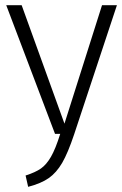

<svg xmlns="http://www.w3.org/2000/svg" viewBox="-20 -705 468 736"><path d="M428.2 -685.1 264.2 -189.9Q240.2 -118.2 218.3 -80.6Q196.3 -43 167.2 -22.5Q138.2 -2 87.9 11.2L78.1 -32.2Q116.2 -44.4 137.2 -59.3Q158.2 -74.2 175.5 -104.2Q192.9 -134.3 210.9 -191.9H190.9L3.9 -685.1H63L227.1 -231L371.1 -685.1Z"/></svg>

Font: Fira Sans Compressed Light
Style: Regular
Weight: 300
Width: 1
Designer: Carrois Corporate & Edenspiekermann AG
Foundry: Carrois Corporate GbR & Edenspiekermann AG
Version: Version 4.203;PS 004.203;hotconv 1.0.88;makeotf.lib2.5.64775